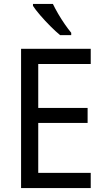

<svg xmlns="http://www.w3.org/2000/svg" viewBox="-20 -964 540 984"><path d="M445 0H88V-714H445V-636H176V-411H429V-334H176V-78H445ZM251 -944Q262 -921 278 -893.5Q294 -866 312 -840Q330 -814 345 -796V-784H288Q266 -802 238 -830Q210 -858 185.5 -886.5Q161 -915 149 -934V-944Z"/></svg>

Font: Noto Sans Gujarati SemiCondensed
Style: Regular
Weight: 400
Width: 4
Designer: Jelle Bosma - Monotype Design Team, Universal Thirst
Foundry: Monotype Imaging Inc.
Version: Version 2.106; ttfautohint (v1.8.4.7-5d5b)